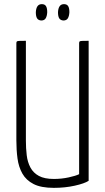

<svg xmlns="http://www.w3.org/2000/svg" viewBox="-20 -897 507 927"><path d="M240 10Q178 10 142 -8.5Q106 -27 88 -59Q70 -91 64.5 -132Q59 -173 59 -219V-687Q59 -694 61 -696.5Q63 -699 72.5 -699.5Q82 -700 105 -700V-218Q105 -181 109 -147.5Q113 -114 127 -88Q141 -62 168 -47.5Q195 -33 240 -33Q277 -33 311.5 -40.5Q346 -48 362 -56V-688Q362 -695 364.5 -697Q367 -699 376.5 -699.5Q386 -700 408 -700V-24Q388 -11 341 -0.5Q294 10 240 10ZM179 -798Q165 -799 159 -808.5Q153 -818 153 -838Q154 -857 161 -867Q168 -877 182 -877Q196 -877 202 -867.5Q208 -858 208 -838Q207 -819 200.5 -808.5Q194 -798 179 -798ZM286 -798Q272 -799 266 -808.5Q260 -818 260 -838Q261 -857 268 -867Q275 -877 289 -877Q303 -877 309 -867.5Q315 -858 315 -838Q314 -819 307.5 -808.5Q301 -798 286 -798Z"/></svg>

Font: Yanone Kaffeesatz Light
Style: Regular
Weight: 300
Designer: Yanone (Cyrillic: Daniel Pouzeot, Huerta Tipografica, and Cyreal)
Foundry: Yanone
Version: Version 2.003